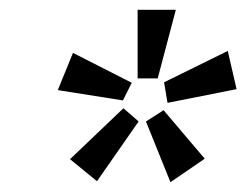

<svg xmlns="http://www.w3.org/2000/svg" viewBox="-20 -751 510 392"><path d="M261 -731H339L302 -591H261ZM315 -583 445 -647 463 -569 322 -541ZM129 -643 249 -582 231 -546 98 -567ZM232 -530 263 -503 178 -381 123 -426ZM278 -503 314 -526 398 -427 328 -379Z"/></svg>

Font: Rosario Light
Style: Italic
Weight: 300
Italic angle: -8.05°
Designer: Hector Gatti
Foundry: Omnibus Type
Version: Version 1.101; ttfautohint (v1.8.1.43-b0c9)